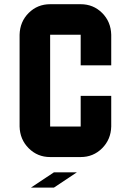

<svg xmlns="http://www.w3.org/2000/svg" viewBox="-20 -728 606 890"><path d="M495.6 -425.3H354V-566.9H212.4V-141.6H354V-283.7H495.6V-141.6Q494.1 -81.5 453.4 -40.8Q412.6 0 354 0H212.4Q153.8 0 113 -40.8Q72.3 -81.5 70.8 -141.6V-566.9Q72.3 -627.4 113 -668Q153.8 -708.5 212.4 -708.5H354Q412.6 -708.5 453.4 -668Q494.1 -627.4 495.6 -566.9ZM336.4 70.8 230 141.6H123.5L230 70.8Z"/></svg>

Font: Blazma
Style: Regular
Weight: 400
Designer: GGBotNet
Version: 1.00